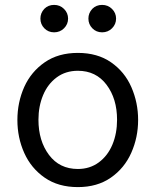

<svg xmlns="http://www.w3.org/2000/svg" viewBox="-20 -757 635 784"><path d="M79 -402Q107 -464 162.5 -502.5Q218 -541 298 -541Q378 -541 433.5 -502.5Q489 -464 516.5 -401Q544 -338 544 -267Q544 -196 516 -133Q488 -70 432.5 -31.5Q377 7 298 7Q218 7 162.5 -31.5Q107 -70 79 -132.5Q51 -195 51 -267Q51 -339 79 -402ZM137 -268Q137 -182 180 -124.5Q223 -67 298 -67Q347 -67 383.5 -94Q420 -121 439 -166.5Q458 -212 458 -268Q458 -354 415 -411Q372 -468 298 -468Q248 -468 211.5 -441Q175 -414 156 -368.5Q137 -323 137 -268ZM357 -721Q373 -737 397 -737Q421 -737 437.5 -720.5Q454 -704 454 -681Q454 -658 437.5 -641.5Q421 -625 397 -625Q373 -625 357 -641.5Q341 -658 341 -681Q341 -704 357 -721ZM161 -721Q177 -737 201 -737Q225 -737 241.5 -720.5Q258 -704 258 -681Q258 -658 241.5 -641.5Q225 -625 201 -625Q177 -625 161 -641.5Q145 -658 145 -681Q145 -704 161 -721Z"/></svg>

Font: Lopes Sans
Style: Regular
Weight: 400
Designer: Gabriel Lam, Diego Maldonado
Foundry: TypeRant, Foresti Design
Version: Version 4.000